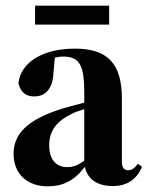

<svg xmlns="http://www.w3.org/2000/svg" viewBox="-20 -644 525 679"><path d="M380 14C431 14 465 -12 482 -54L468 -65C455 -48 446 -42 432 -42C419 -42 411 -52 411 -72V-296C411 -418 361 -472 246 -472C128 -472 53 -422 45 -349C54 -317 71 -303 102 -303C134 -303 166 -323 169 -385L174 -440C183 -442 193 -444 203 -444C261 -444 278 -414 278 -316V-281C250 -274 223 -266 204 -261C73 -221 28 -168 28 -100C28 -28 78 15 148 15C201 15 241 -3 280 -54C289 -13 320 14 380 14ZM104 -557H366V-624H104ZM154 -130C154 -186 185 -218 235 -242C244 -247 259 -252 278 -258V-76C255 -59 239 -53 217 -53C181 -53 154 -77 154 -130Z"/></svg>

Font: Source Serif 4 Display
Style: Bold
Weight: 700
Designer: Frank Grießhammer
Foundry: Adobe Systems Incorporated
Version: Version 4.004;hotconv 1.0.117;makeotfexe 2.5.65602